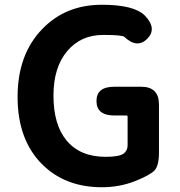

<svg xmlns="http://www.w3.org/2000/svg" viewBox="-20 -774 757 808"><path d="M409 14Q253 14 156 -84Q54 -187 54 -366Q54 -545 158 -652Q256 -754 409 -754Q545 -754 590 -708Q642 -654 600 -611Q557 -568 503 -619Q494 -627 414 -627Q320 -627 262.5 -558.5Q205 -490 205 -372Q205 -249 260 -183Q317 -114 425 -114Q484 -114 502 -129Q517 -142 517 -162V-283Q517 -288 512 -288H461Q386 -288 386 -349Q386 -409 461 -409H574Q649 -409 649 -334V-132Q649 -75 629 -55.5Q609 -36 549 -12Q483 14 409 14Z"/></svg>

Font: Resource Han Rounded JP
Style: Bold
Weight: 700
Designer: Cyano Hao (round all glyphs); Ryoko NISHIZUKA 西塚涼子 (kana, bopomofo & ideographs); Paul D. Hunt (Latin, Greek & Cyrillic)
Foundry: Cyano Hao
Version: 0.990